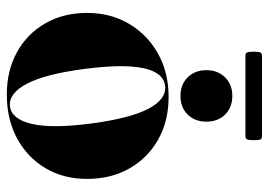

<svg xmlns="http://www.w3.org/2000/svg" viewBox="-130 -630 771 550"><g transform="rotate(90 255.0 -355.5)"><path d="M258.5 -453.5Q327 -453.5 380 -423.8Q433 -394 463 -341.2Q493 -288.5 493 -220Q493 -152 462 -100.2Q431 -48.5 376.5 -19.2Q322 10 251.5 10Q183 10 130.2 -19Q77.5 -48 47.5 -100Q17.5 -152 17.5 -220Q17.5 -287.5 48.8 -340.2Q80 -393 134.2 -423.2Q188.5 -453.5 258.5 -453.5ZM285 1Q321.5 -3.5 335.2 -60.8Q349 -118 334.5 -230.5Q319.5 -343 292.2 -395.2Q265 -447.5 226.5 -443.5Q149 -433.5 178 -212.5Q192.5 -100.5 220.2 -47.8Q248 5 285 1ZM255 -487.5Q222.5 -487.5 202 -508.2Q181.5 -529 181.5 -561.5Q181.5 -594.5 202 -615.2Q222.5 -636 255 -636Q288.5 -636 308.8 -615.2Q329 -594.5 329 -561.5Q329 -529 308.8 -508.2Q288.5 -487.5 255 -487.5ZM128.5 -697Q128.5 -711.5 130.8 -716.2Q133 -721 141 -721H369.5Q377.5 -721 379.8 -717Q382 -713 382 -697.5Q382 -683 379.8 -678.2Q377.5 -673.5 369.5 -673.5H141Q133 -673.5 130.8 -678.2Q128.5 -683 128.5 -697Z"/></g></svg>

Font: Fraunces 144pt
Style: Bold
Weight: 700
Version: Version 1.000;[b76b70a41]